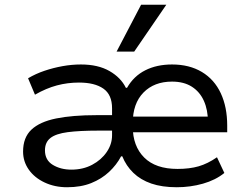

<svg xmlns="http://www.w3.org/2000/svg" viewBox="-20 -778 1040 807"><path d="M262 9Q210 9 167.5 -11Q125 -31 101 -65Q77 -99 77 -141Q77 -200 112 -233Q147 -266 215.5 -280Q284 -294 386 -294H476V-229H393Q314 -229 264.5 -222.5Q215 -216 192 -198Q169 -180 169 -146Q169 -105 202 -85Q235 -65 280 -65Q329 -65 367.5 -85.5Q406 -106 428.5 -139Q451 -172 451 -209V-323Q451 -380 414.5 -405.5Q378 -431 312 -431Q264 -431 219 -419Q174 -407 127 -380L98 -449Q130 -468 167 -480.5Q204 -493 243 -500Q282 -507 320 -507Q392 -507 440 -479.5Q488 -452 509 -409H514Q542 -458 590.5 -482.5Q639 -507 703 -507Q776 -507 828.5 -475.5Q881 -444 908 -386Q935 -328 935 -250V-222H517V-288H876L854 -266Q854 -316 837 -354Q820 -392 786.5 -413.5Q753 -435 703 -435Q628 -435 583 -389Q538 -343 538 -261V-246Q538 -164 586 -116Q634 -68 726 -68Q777 -68 815 -79Q853 -90 892 -117L923 -51Q886 -21 833 -6Q780 9 723 9Q661 9 616 -6.5Q571 -22 540.5 -51.5Q510 -81 494 -121H489Q470 -85 438.5 -55.5Q407 -26 363.5 -8.5Q320 9 262 9ZM470 -561 573 -758H679L544 -561Z"/></svg>

Font: Nunito Sans 6pt
Style: Regular
Weight: 400
Version: Version 3.101;gftools[0.9.27]